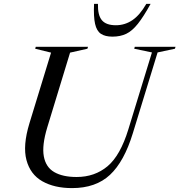

<svg xmlns="http://www.w3.org/2000/svg" viewBox="-20 -955 920 985"><path d="M222.5 -301.5Q194.5 -209 204.8 -153Q215 -97 258.5 -72Q302 -47 373 -47Q466 -47 531.8 -102.2Q597.5 -157.5 638.5 -291.5L759.5 -686L668.5 -705L671.5 -715H880.5L877.5 -705L788.5 -686L661.5 -271.5Q617 -126 544.2 -58Q471.5 10 349.5 10Q259 10 197.2 -25Q135.5 -60 115.8 -133.8Q96 -207.5 131 -322.5L242 -685L160.5 -705L163.5 -715H431.5L428.5 -705L339.5 -685ZM574.5 -825.5Q620.5 -825.5 659 -851.5Q697.5 -877.5 730.5 -935H752.5Q716.5 -869.5 687.2 -832.8Q658 -796 627.5 -781.5Q597 -767 557 -767Q519.5 -767 497.8 -781.5Q476 -796 467.8 -832.5Q459.5 -869 462.5 -935H482.5Q481 -877 502.8 -851.2Q524.5 -825.5 574.5 -825.5Z"/></svg>

Font: Newsreader 72pt
Style: Italic
Weight: 400
Italic angle: -17°
Designer: Hugues Gentile
Foundry: Production Type
Version: Version 1.003; ttfautohint (v1.8.3)